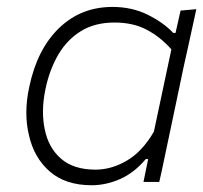

<svg xmlns="http://www.w3.org/2000/svg" viewBox="-20 -525 586 554"><path d="M394 0Q396.5 -13.5 399.5 -27L407.5 -66H400.5Q367.5 -26.5 326.8 -8.5Q286 9.5 244.5 9.5Q169 9.5 123.5 -30.2Q78 -70 63.5 -135Q56 -166 56 -200Q56 -236 64.5 -274.5Q87 -382.5 150.2 -443.8Q213.5 -505 304.5 -505Q361 -505 406.2 -482.5Q451.5 -460 480 -430H486.5L501 -494.5L546.5 -498.5Q534 -440.5 522 -386.5Q509.5 -332 497 -270.5L446 -28.5Q443 -14 439.5 0ZM255.5 -35.5Q301.5 -35.5 346 -61.5Q390.5 -87.5 424 -145L474.5 -382.5Q444 -417.5 404.2 -438.8Q364.5 -460 310.5 -460Q253.5 -460 213.2 -435Q173 -410 148 -367Q123 -324 111.5 -269.5Q104 -234 104 -202.5Q104 -176.5 109 -152.5Q119.5 -99 156 -67.2Q192.5 -35.5 255.5 -35.5Z"/></svg>

Font: Heraclito ExtraLight
Style: Italic
Weight: 200
Italic angle: -12°
Designer: Kostas Bartsokas (font) & Cristiano Sobral (main changes)
Foundry: Kostas Bartsokas (font) & Cristiano Sobral (main changes)
Version: Version 1.00;July 8, 2020;FontCreator 13.0.0.2655 64-bit